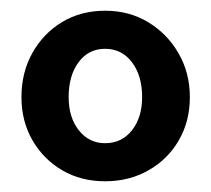

<svg xmlns="http://www.w3.org/2000/svg" viewBox="-20 -730 394 358"><path d="M176 -392Q131 -392 96 -412.5Q61 -433 40.5 -468.5Q20 -504 20 -549Q20 -595 40.5 -631.5Q61 -668 96 -689Q131 -710 176 -710Q221 -710 256.5 -688.5Q292 -667 313 -630.5Q334 -594 334 -549Q334 -504 313.5 -468.5Q293 -433 257 -412.5Q221 -392 176 -392ZM176 -463Q207 -463 226 -487Q245 -511 245 -549Q245 -589 226 -614Q207 -639 176 -639Q145 -639 126.5 -614Q108 -589 108 -549Q108 -511 127 -487Q146 -463 176 -463Z"/></svg>

Font: Lexend Deca
Style: Regular
Weight: 400
Designer: Bonnie Shaver-Troup, Thomas Jockin
Foundry: Lexend
Version: Version 1.008; ttfautohint (v1.8.4.7-5d5b)